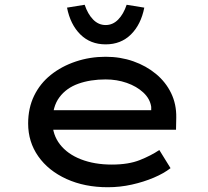

<svg xmlns="http://www.w3.org/2000/svg" viewBox="-20 -775 874 805"><path d="M432 10Q335 10 259 -24.5Q183 -59 140.5 -119.5Q98 -180 98 -257Q98 -322 123 -373.5Q148 -425 193 -461Q238 -497 297.5 -517Q357 -537 423 -537Q485 -537 539 -518Q593 -499 634 -465Q675 -431 697.5 -384.5Q720 -338 719 -282L718 -231H188L165 -313H629L614 -303V-327Q609 -361 581 -387Q553 -413 511.5 -427.5Q470 -442 423 -442Q359 -442 308.5 -424Q258 -406 229 -367Q200 -328 200 -264Q200 -210 231.5 -169.5Q263 -129 319.5 -107Q376 -85 449 -85Q519 -85 566.5 -104Q614 -123 648 -146L695 -70Q667 -48 624.5 -30Q582 -12 532.5 -1Q483 10 432 10ZM423 -589Q359 -589 317 -630.5Q275 -672 261 -743L335 -755Q348 -716 370.5 -693Q393 -670 423 -670Q453 -670 475.5 -693Q498 -716 511 -755L585 -743Q571 -672 529 -630.5Q487 -589 423 -589Z"/></svg>

Font: Lexend Peta
Style: Regular
Weight: 400
Designer: Bonnie Shaver-Troup, Thomas Jockin
Foundry: Lexend
Version: Version 1.007